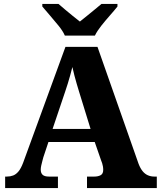

<svg xmlns="http://www.w3.org/2000/svg" viewBox="-20 -951 813 971"><path d="M6 0V-58H15Q32 -58 46.5 -63.5Q61 -69 73.5 -84Q86 -99 97 -128L311 -714H473L681 -122Q690 -99 701.5 -85Q713 -71 728 -64.5Q743 -58 761 -58H773V0H420V-58H457Q476 -58 489 -65Q502 -72 502 -92Q502 -101 500.5 -109.5Q499 -118 496.5 -126Q494 -134 492 -138L459 -233H225L199 -155Q197 -147 194 -136Q191 -125 188.5 -113.5Q186 -102 186 -93Q186 -76 195.5 -67Q205 -58 228 -58H273V0ZM246 -299H438L380 -487Q374 -507 368 -527Q362 -547 356.5 -568.5Q351 -590 346 -612Q341 -591 335 -570Q329 -549 323 -529Q317 -509 310 -489ZM308 -771Q298 -794 276.5 -820.5Q255 -847 232.5 -873Q210 -899 194 -918V-931H276Q288 -921 307.5 -904Q327 -887 348 -870.5Q369 -854 384 -842Q399 -854 419.5 -870.5Q440 -887 460.5 -904Q481 -921 493 -931H574V-918Q559 -899 536 -873Q513 -847 492 -820.5Q471 -794 460 -771Z"/></svg>

Font: Noto Rashi Hebrew ExtraBold
Style: Regular
Weight: 800
Version: Version 1.006